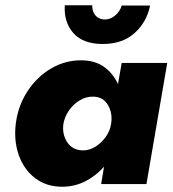

<svg xmlns="http://www.w3.org/2000/svg" viewBox="-20 -699 655 729"><path d="M226 -679Q222 -615 258.5 -573.5Q295 -532 370 -532Q445 -532 491 -573.5Q537 -615 550 -678H442Q436 -656 417 -640Q398 -624 375 -625Q353 -627 341.5 -641.5Q330 -656 330 -679ZM221 -230Q226 -257 242.5 -280.5Q259 -304 283.5 -318.5Q308 -333 335 -332Q372 -331 390 -300Q408 -269 402 -230Q398 -202 381 -178.5Q364 -155 340.5 -141Q317 -127 292 -128Q253 -130 234 -161Q215 -192 221 -230ZM40 -230Q32 -164 51.5 -109.5Q71 -55 113.5 -22.5Q156 10 216 10Q263 10 303.5 -10.5Q344 -31 375 -66L364 0H536L615 -460H442L428 -380Q409 -421 374.5 -445.5Q340 -470 287 -470Q227 -470 174 -439Q121 -408 85 -353.5Q49 -299 40 -230Z"/></svg>

Font: Jost* 800 Heavy Italic
Style: Italic
Weight: 800
Italic angle: -10°
Version: Version 3.200; ttfautohint (v0.97) -l 8 -r 50 -G 200 -x 14 -